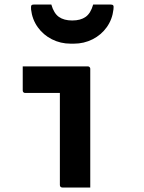

<svg xmlns="http://www.w3.org/2000/svg" viewBox="-20 -833 640 853"><path d="M246 -11Q246 -37 246 -77.5Q246 -118 246 -166.5Q246 -215 246 -263.5Q246 -312 246 -353Q246 -394 246 -420H227Q203 -420 188.5 -420Q174 -420 161.5 -420Q149 -420 133.5 -420Q118 -420 92 -420Q87 -420 84 -423Q81 -426 81 -431Q81 -458 81 -484.5Q81 -511 81 -538Q117 -538 145.5 -538Q174 -538 199.5 -538Q225 -538 251.5 -538Q278 -538 306.5 -538Q335 -538 370 -538Q374 -538 376 -536.5Q378 -535 379.5 -533Q381 -531 381 -527Q381 -481 381 -426Q381 -371 381 -313.5Q381 -256 381 -201.5Q381 -147 381 -100Q381 -84 381 -67Q381 -50 381 -33.5Q381 -17 381 0Q348 0 319.5 0Q291 0 257 0Q252 0 249 -3Q246 -6 246 -11ZM301 -742Q338 -742 360.5 -758Q383 -774 394 -813Q413 -813 431.5 -813Q450 -813 470 -813Q480 -813 483 -809Q486 -805 484 -791Q479 -747 454.5 -712.5Q430 -678 391.5 -658.5Q353 -639 308 -639H294Q249 -639 210.5 -658.5Q172 -678 147.5 -712.5Q123 -747 118 -791Q117 -805 119.5 -809Q122 -813 132 -813Q152 -813 170.5 -813Q189 -813 208 -813Q219 -774 241.5 -758Q264 -742 301 -742Z"/></svg>

Font: Recursive Monospace
Style: Bold
Weight: 700
Version: Version 1.047